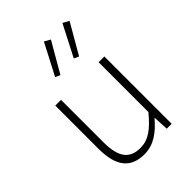

<svg xmlns="http://www.w3.org/2000/svg" viewBox="-220 -853 968 968"><g transform="rotate(-45 264.0 -368.5)"><path d="M230 12C296 12 346 -25 394 -81H396L400 0H435V-480H394V-125C337 -56 295 -25 237 -25C159 -25 126 -74 126 -177V-480H85V-172C85 -48 131 12 230 12ZM212 -570 305 -731 273 -749 186 -582ZM345 -570 438 -731 405 -749 319 -582Z"/></g></svg>

Font: Source Sans Pro Light
Style: Regular
Weight: 300
Designer: Paul D. Hunt
Foundry: Adobe Systems Incorporated
Version: Version 3.006;hotconv 1.0.111;makeotfexe 2.5.65597